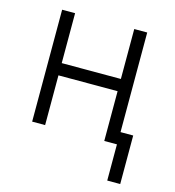

<svg xmlns="http://www.w3.org/2000/svg" viewBox="-108 -636 823 904"><g transform="rotate(15 304.0 -184.0)"><path d="M146.7 -545.5V-302.2H435V-545.5H498.2V-60H560V176.5H496.8V0H435V-242.5H146.7V0H83.5V-545.5Z"/></g></svg>

Font: Inter P Light
Style: Regular
Weight: 300
Designer: Rasmus Andersson
Foundry: rsms
Version: Version 3.018;git-588b23468